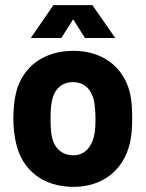

<svg xmlns="http://www.w3.org/2000/svg" viewBox="-20 -720 570 748"><path d="M266 8C380 8 461 -57 486 -162C493 -192 495 -226 495 -259C495 -294 493 -333 485 -363C459 -461 378 -522 266 -522C151 -522 69 -461 43 -361C36 -333 32 -295 32 -258C32 -225 36 -188 43 -160C67 -57 148 8 266 8ZM100 -572H219L265 -645L311 -572H429L340 -700H188ZM177 -258C177 -286 178 -311 183 -329C191 -372 221 -400 264 -400C307 -400 335 -374 346 -329C349 -311 352 -286 352 -258C352 -233 351 -208 346 -188C335 -144 307 -115 266 -115C221 -115 191 -143 182 -188C178 -207 177 -233 177 -258Z"/></svg>

Font: Vanilla Cream Black
Style: Regular
Weight: 900
Designer: Jeremy Tribby, Jinavaṁso
Foundry: Tribby Type
Version: Version 1.422;Glyphs 3.1.2 (3151)